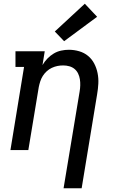

<svg xmlns="http://www.w3.org/2000/svg" viewBox="-20 -805 640 1030"><path d="M321 205 407 -313Q410 -330 410.5 -347Q411 -364 408.5 -380Q406 -396 399 -410.5Q392 -425 380 -435Q368 -445 352 -449.5Q336 -454 319 -454Q303 -454 288 -451Q273 -448 258 -441Q243 -434 230.5 -422.5Q218 -411 209.5 -397.5Q201 -384 196 -368.5Q191 -353 188 -338L132 0H36L109 -446H63V-530H220L208 -456Q219 -475 234.5 -491Q250 -507 268.5 -518Q287 -529 308 -533.5Q329 -538 349 -538Q378 -538 405 -530Q432 -522 452.5 -505Q473 -488 485.5 -464Q498 -440 503.5 -412.5Q509 -385 507.5 -356.5Q506 -328 501 -299L418 205ZM324 -584 274 -636 435 -785 501 -715Z"/></svg>

Font: Iosevka Slab MdExObl
Style: Regular
Weight: 500
Width: 7
Italic angle: -9°
Monospace: yes
Designer: Belleve Invis
Foundry: Belleve Invis
Version: Version 11.1.1; ttfautohint (v1.8.3)